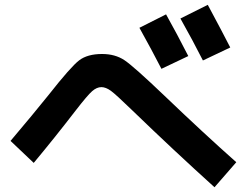

<svg xmlns="http://www.w3.org/2000/svg" viewBox="-20 -830 1040 809"><path d="M773.4 -593.8 660.2 -540Q620.1 -618.2 567.4 -712.9L679.7 -769.5Q725.6 -687.5 773.4 -593.8ZM950.2 -629.9 835 -575.2Q793 -658.2 740.2 -752L855.5 -809.6Q918.9 -691.4 950.2 -629.9ZM122.1 -143.6 24.4 -236.3Q121.1 -350.6 184.6 -429.7Q278.3 -548.8 313.5 -575.7Q348.6 -602.5 410.2 -602.5Q464.8 -602.5 503.9 -576.7Q543 -550.8 673.8 -425.8Q837.9 -268.6 975.6 -146.5L883.8 -41Q710.9 -197.3 538.1 -364.3Q468.8 -431.6 447.3 -447.3Q425.8 -462.9 407.2 -462.9Q387.7 -462.9 368.2 -445.8Q348.6 -428.7 298.8 -364.3Q210 -249 122.1 -143.6Z"/></svg>

Font: Mgen+ 1c bold
Style: Bold
Weight: 700
Designer: [Source Han Sans]
Ryoko NISHIZUKA  (kana & ideographs); Paul D. Hunt (Latin, Greek & Cyrillic); Wenlong ZHANG  (bopomofo
Version: Version 1.059.20150602